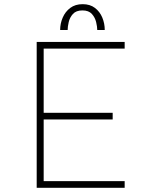

<svg xmlns="http://www.w3.org/2000/svg" viewBox="-20 -901 750 921"><path d="M578 -668H189.5V-360H520.5V-328H189.5V-32H578V0H156V-700H578ZM268.5 -757Q268.5 -788 280.8 -816.5Q293 -845 317 -863Q341 -881 376.5 -881Q412 -881 435.5 -863Q459 -845 470.8 -816.5Q482.5 -788 482.5 -757H446.5Q446.5 -772.5 441.2 -794.8Q436 -817 420.8 -834Q405.5 -851 375.5 -851Q345 -851 329.8 -834Q314.5 -817 309.5 -794.8Q304.5 -772.5 304.5 -757Z"/></svg>

Font: League Mono Thin
Style: Regular
Weight: 100
Width: 6
Designer: Tyler Finck
Foundry: The League of Moveable Type / Tyler Finck
Version: Version 2.300;RELEASE